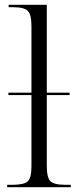

<svg xmlns="http://www.w3.org/2000/svg" viewBox="-20 -780 325 800"><path d="M10 0V-10H32Q80 -10 95.5 -24.5Q111 -39 111 -86V-384H15V-394H111V-672Q111 -720 95.5 -735Q80 -750 34 -750H16V-760H175V-394H270V-384H175V-88Q175 -40 190 -25Q205 -10 253 -10H275V0Z"/></svg>

Font: Noto Serif Display Light
Style: Regular
Weight: 300
Designer: Monotype Design Team
Foundry: Monotype Imaging Inc.
Version: Version 2.009